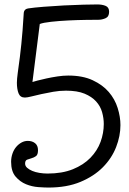

<svg xmlns="http://www.w3.org/2000/svg" viewBox="-20 -832 582 864"><path d="M418 -812Q440 -812 455.5 -805.5Q471 -799 471 -779Q471 -757 455 -750Q439 -743 423 -743Q405 -743 367 -742.5Q329 -742 288 -740Q247 -738 210.5 -734Q174 -730 159 -724L126 -463Q132 -465 149 -469.5Q166 -474 189 -479Q212 -484 238 -488Q264 -492 287 -492Q352 -492 397 -471Q442 -450 469.5 -418Q497 -386 509.5 -346Q522 -306 522 -269Q522 -220 502.5 -170Q483 -120 443 -79.5Q403 -39 342 -13.5Q281 12 198 12Q181 12 152.5 10Q124 8 97 -3Q70 -14 50 -37.5Q30 -61 30 -104Q30 -123 36 -140.5Q42 -158 52.5 -170.5Q63 -183 76.5 -190.5Q90 -198 105 -198Q125 -198 138 -187.5Q151 -177 151 -156Q151 -136 142 -129.5Q133 -123 122 -120Q111 -117 102 -113.5Q93 -110 93 -96Q93 -85 102 -77Q111 -69 125 -63Q139 -57 157.5 -54Q176 -51 194 -51Q260 -51 308 -70.5Q356 -90 387 -122Q418 -154 432.5 -193.5Q447 -233 447 -274Q447 -300 439.5 -327Q432 -354 412.5 -375.5Q393 -397 360.5 -410.5Q328 -424 277 -424Q248 -424 219.5 -419Q191 -414 166 -408.5Q141 -403 121.5 -398Q102 -393 92 -393Q71 -393 63.5 -412Q56 -431 56 -460Q56 -466 57 -479Q58 -492 60 -505Q66 -547 69.5 -576Q73 -605 76 -633.5Q79 -662 81.5 -694.5Q84 -727 87 -775Q89 -791 106 -794Q132 -798 176 -801.5Q220 -805 267 -807.5Q314 -810 355.5 -811Q397 -812 418 -812Z"/></svg>

Font: Life Savers
Style: Bold
Weight: 700
Designer: Pablo Impallari, Rodrigo Fuenzalida, Brenda Gallo
Foundry: Pablo Impallari, Rodrigo Fuenzalida, Brenda Gallo
Version: Version 3.001; ttfautohint (v0.95) -l 8 -r 50 -G 200 -x 14 -